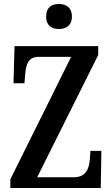

<svg xmlns="http://www.w3.org/2000/svg" viewBox="-20 -946 565 966"><path d="M277 -800C312 -800 342 -818 342 -863C342 -908 312 -926 277 -926C239 -926 212 -908 212 -863C212 -818 239 -800 277 -800ZM32 0H487L490 -187H435L432 -144C428 -97 413 -54 350 -54H167L474 -669V-714H53L48 -527H103L107 -575C111 -622 123 -660 174 -660H338L32 -44Z"/></svg>

Font: Noto Serif Sinhala ExtraCondensed SemiBold
Style: Regular
Weight: 600
Width: 2
Designer: Jelle Bosma - Monotype Design Team
Foundry: Monotype Imaging Inc.
Version: Version 2.007